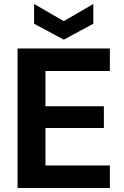

<svg xmlns="http://www.w3.org/2000/svg" viewBox="-20 -943 624 963"><path d="M68 0V-700H531V-587H208V-410H501V-301H208V-113H531V0ZM300 -744 151 -824V-923L300 -837L448 -923V-824Z"/></svg>

Font: DM Sans 17pt ExtraBold
Style: Regular
Weight: 800
Version: Version 4.004;gftools[0.9.30]